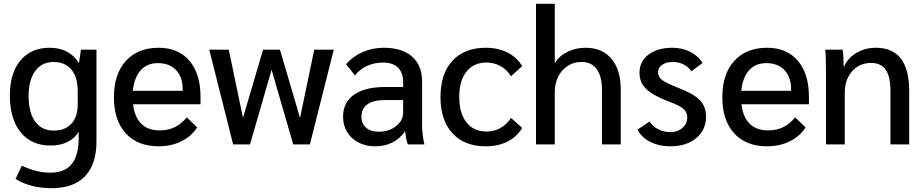

<svg xmlns="http://www.w3.org/2000/svg" viewBox="-20 -762 4876 1013"><path d="M489 -500V-17Q489 105 428.5 168Q368 231 251 231Q197 231 148.5 218.5Q100 206 62 182L95 112Q171 149 247 149Q395 149 395 -32V-67Q375 -32 336.5 -13Q298 6 247 6Q146 6 89 -64Q32 -134 32 -258Q32 -376 88 -443Q144 -510 242 -510Q294 -510 333 -489.5Q372 -469 395 -431H397L407 -500ZM390 -282Q390 -355 356.5 -395Q323 -435 263 -435Q201 -435 166 -387.5Q131 -340 131 -255Q131 -168 165.5 -120.5Q200 -73 263 -73Q323 -73 356.5 -109Q390 -145 390 -210Z M1038 -212H682Q690 -144 725.5 -109Q761 -74 823 -74Q911 -74 965 -143L1020 -90Q991 -43 937 -16.5Q883 10 818 10Q706 10 643.5 -58.5Q581 -127 581 -249Q581 -371 644 -440.5Q707 -510 817 -510Q921 -510 979.5 -441.5Q1038 -373 1038 -250ZM944 -290Q944 -355 909 -392Q874 -429 813 -429Q756 -429 722 -391Q688 -353 681 -283H944Z M1741 -500 1615 0H1527L1413 -394L1299 0H1210L1084 -500H1187L1262 -140L1368 -500H1457L1563 -140L1638 -500Z M1790 -146Q1790 -222 1848 -262.5Q1906 -303 2013 -303H2107V-328Q2107 -378 2080 -405Q2053 -432 2001 -432Q1956 -432 1917 -414.5Q1878 -397 1853 -364L1806 -423Q1842 -465 1893.5 -487.5Q1945 -510 2005 -510Q2101 -510 2154 -463.5Q2207 -417 2207 -332V-100Q2207 -55 2219 0H2132Q2122 -24 2118 -67H2116Q2059 10 1959 10Q1910 10 1871.5 -10Q1833 -30 1811.5 -65.5Q1790 -101 1790 -146ZM2107 -168V-234H2009Q1950 -234 1918.5 -211.5Q1887 -189 1887 -146Q1887 -109 1911.5 -88Q1936 -67 1978 -67Q2032 -67 2069.5 -96.5Q2107 -126 2107 -168Z M2304 -250Q2304 -373 2367 -441.5Q2430 -510 2543 -510Q2608 -510 2657.5 -485Q2707 -460 2735 -413L2676 -360Q2655 -394 2621 -413Q2587 -432 2547 -432Q2479 -432 2441 -384Q2403 -336 2403 -250Q2403 -165 2441 -116.5Q2479 -68 2547 -68Q2587 -68 2621 -87Q2655 -106 2676 -140L2735 -87Q2707 -40 2657.5 -15Q2608 10 2543 10Q2430 10 2367 -59Q2304 -128 2304 -250Z M2808 -742H2907V-428Q2929 -466 2973 -488Q3017 -510 3070 -510Q3157 -510 3206 -452Q3255 -394 3255 -291V0H3156V-288Q3156 -359 3128.5 -397Q3101 -435 3049 -435Q2987 -435 2947 -390Q2907 -345 2907 -273V0H2808Z M3344 -78 3407 -121Q3424 -95 3453 -80Q3482 -65 3516 -65Q3555 -65 3580.5 -87Q3606 -109 3606 -143Q3606 -170 3586 -187.5Q3566 -205 3512 -225Q3425 -258 3389.5 -292.5Q3354 -327 3354 -378Q3354 -438 3401.5 -474Q3449 -510 3528 -510Q3579 -510 3621 -489Q3663 -468 3687 -430L3628 -386Q3611 -410 3585.5 -422.5Q3560 -435 3529 -435Q3495 -435 3473.5 -420Q3452 -405 3452 -381Q3452 -356 3474 -339.5Q3496 -323 3560 -298Q3640 -267 3672.5 -233.5Q3705 -200 3705 -147Q3705 -76 3653 -33Q3601 10 3516 10Q3457 10 3410 -14Q3363 -38 3344 -78Z M4248 -212H3892Q3900 -144 3935.5 -109Q3971 -74 4033 -74Q4121 -74 4175 -143L4230 -90Q4201 -43 4147 -16.5Q4093 10 4028 10Q3916 10 3853.5 -58.5Q3791 -127 3791 -249Q3791 -371 3854 -440.5Q3917 -510 4027 -510Q4131 -510 4189.5 -441.5Q4248 -373 4248 -250ZM4154 -290Q4154 -355 4119 -392Q4084 -429 4023 -429Q3966 -429 3932 -391Q3898 -353 3891 -283H4154Z M4338 -372Q4338 -465 4334 -500H4426Q4431 -463 4431 -412H4434Q4454 -457 4499.5 -483.5Q4545 -510 4601 -510Q4777 -510 4777 -282V0H4678V-283Q4678 -358 4653 -394Q4628 -430 4576 -430Q4515 -430 4476 -386Q4437 -342 4437 -274V0H4338Z"/></svg>

Font: Sarabun Medium
Style: Regular
Weight: 500
Designer: Suppakit Chalermlarp | Katatrad Co.,Ltd.
Foundry: Cadson Demak Co.,Ltd.
Version: Version 1.000; ttfautohint (v1.6)